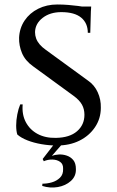

<svg xmlns="http://www.w3.org/2000/svg" viewBox="-20 -634 520 855"><path d="M218 12H253L211 60Q224 55 242 54Q260 53 277.5 59Q295 65 306.5 79Q318 93 318 119Q319 151 295.5 172Q272 193 237.5 199Q203 205 168 194L169 184Q190 184 211 178Q232 172 247 157.5Q262 143 261 118Q262 97 248 87Q234 77 213.5 76.5Q193 76 175 84Q175 84 172.5 79Q170 74 170 74ZM235 -614Q261 -614 284.5 -612Q308 -610 327.5 -607.5Q347 -605 362 -601.5Q377 -598 385 -595L382 -488H371Q371 -531 341.5 -555.5Q312 -580 253 -580Q203 -580 170 -554.5Q137 -529 136 -491Q136 -476 141 -462.5Q146 -449 156.5 -436.5Q167 -424 184 -412L372 -275Q400 -256 415 -223.5Q430 -191 429 -154Q429 -106 403 -67.5Q377 -29 333.5 -7.5Q290 14 233 14Q199 14 164.5 8Q130 2 102 -9Q74 -20 57 -35Q52 -51 52 -75Q52 -99 57 -124.5Q62 -150 70 -169H81Q77 -124 95 -90Q113 -56 147.5 -37.5Q182 -19 229 -20Q290 -21 323 -49.5Q356 -78 356 -123Q356 -148 345 -168Q334 -188 308 -207L127 -339Q92 -364 78 -397.5Q64 -431 65 -466Q67 -509 89.5 -542.5Q112 -576 150 -595Q188 -614 235 -614ZM386 -605 385 -587H303V-605Z"/></svg>

Font: Cinzel Eorzea
Style: Regular
Weight: 500
Designer: Natanael Gama
Version: Version 2.000